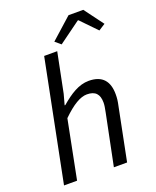

<svg xmlns="http://www.w3.org/2000/svg" viewBox="-159 -971 867 1064"><g transform="rotate(-20 274.0 -439.0)"><path d="M31 0H108L176 -344C237 -404 284 -431 322 -431C372 -431 394 -406 394 -357C394 -340 391 -326 386 -300L325 0H403L465 -310C471 -337 473 -354 473 -377C473 -452 439 -498 357 -498C298 -498 245 -463 190 -416H186L203 -478L250 -712H173ZM286 -739 415 -833H419L509 -740L548 -765L464 -878H377L253 -767Z"/></g></svg>

Font: Source Sans Pro
Style: Italic
Weight: 400
Italic angle: -11°
Designer: Paul D. Hunt
Foundry: Adobe Systems Incorporated
Version: Version 3.006;hotconv 1.0.111;makeotfexe 2.5.65597